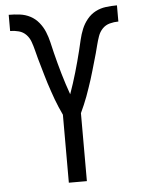

<svg xmlns="http://www.w3.org/2000/svg" viewBox="-53 -785 606 827"><g transform="rotate(-5 250.0 -371.5)"><path d="M211 0V-294Q203 -311 195.5 -328.5Q188 -346 181.5 -363.5Q175 -381 169 -399Q163 -417 157 -435Q151 -453 146 -471.5Q141 -490 135.5 -508Q130 -526 125 -544.5Q120 -563 115.5 -581Q111 -599 104.5 -617.5Q98 -636 85 -649.5Q72 -663 53.5 -668Q35 -673 16 -673V-743Q40 -743 64 -740Q88 -737 109 -726Q130 -715 145.5 -696Q161 -677 170 -655Q179 -633 184.5 -609.5Q190 -586 195.5 -563Q201 -540 207.5 -516.5Q214 -493 220.5 -470Q227 -447 234.5 -424.5Q242 -402 250 -379Q258 -402 265.5 -424.5Q273 -447 279.5 -470Q286 -493 292.5 -516.5Q299 -540 304.5 -563Q310 -586 315.5 -609.5Q321 -633 330 -655Q339 -677 354.5 -696Q370 -715 391 -726Q412 -737 436 -740Q460 -743 484 -743V-673Q465 -673 446.5 -668Q428 -663 415 -649.5Q402 -636 395.5 -617.5Q389 -599 384.5 -581Q380 -563 375 -544.5Q370 -526 364.5 -508Q359 -490 354 -471.5Q349 -453 343 -435Q337 -417 331 -399Q325 -381 318.5 -363.5Q312 -346 304.5 -328.5Q297 -311 289 -294V0Z"/></g></svg>

Font: Iosevka Term Curly
Style: Regular
Weight: 400
Designer: Belleve Invis
Foundry: Belleve Invis
Version: Version 32.3.0